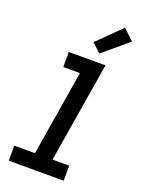

<svg xmlns="http://www.w3.org/2000/svg" viewBox="-179 -1068 859 1150"><g transform="rotate(20 250.0 -493.5)"><path d="M379 0H29V-96H161L250 -639H144V-735H378L273 -96H379ZM319 -789 263 -841 411 -987 479 -923Z"/></g></svg>

Font: Iosevka Oblique
Style: Bold
Weight: 700
Italic angle: -9°
Monospace: yes
Designer: Belleve Invis
Foundry: Belleve Invis
Version: Version 32.5.0; ttfautohint (v1.8.4)